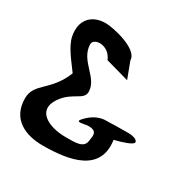

<svg xmlns="http://www.w3.org/2000/svg" viewBox="-191 -1055 1199 1219"><g transform="rotate(30 408.5 -445.5)"><path d="M409 -273C380.8 -240 446 -260 460 -261C543.6 -266.9 526.5 -220.4 521 -180C513.5 -124.9 448.9 -128 381 -128C250.6 -128 136.6 -189.8 213 -302C277 -396 364 -386.9 364 -450C364 -553.7 221 -598.8 221 -718C221 -764 329 -776 367 -684L538 -636L493 -756C493 -839 294.8 -882 241 -882C135.7 -882 75 -812 97 -702C111 -632.2 178.9 -555 217 -501C151 -334 34 -327 34 -213C34 -62.7 150.3 -9 280 -9C479.4 -9 684.2 -47.9 653 -265.2C705.6 -277.3 781 -302.1 781 -320C781 -345.1 731 -350.1 713 -350C638.4 -349.6 589.4 -348.7 558.3 -347.2C513.4 -349.5 458.4 -330.6 409 -273Z"/></g></svg>

Font: Rocketfuel
Style: Regular
Weight: 400
Designer: Mew Too
Foundry: Cannot Into Space Fonts.
Version: Version 0.27